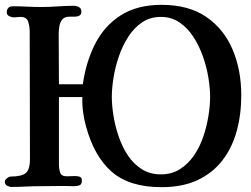

<svg xmlns="http://www.w3.org/2000/svg" viewBox="-20 -778 1040 795"><path d="M850 -377Q850 -412 843 -455.5Q836 -499 820.5 -543.5Q805 -588 781 -625Q757 -662 723.5 -685Q690 -708 646 -708Q602 -708 568.5 -685.5Q535 -663 511 -625.5Q487 -588 472 -544Q457 -500 450 -456Q443 -412 443 -377Q443 -341 450 -298Q457 -255 471.5 -212.5Q486 -170 509.5 -134.5Q533 -99 567 -77.5Q601 -56 646 -56Q691 -56 725 -77.5Q759 -99 783 -134Q807 -169 821.5 -211.5Q836 -254 843 -297.5Q850 -341 850 -377ZM979 -384Q979 -304 960 -235Q941 -166 901 -114Q861 -62 798.5 -32.5Q736 -3 649 -3Q516 -3 443 -66.5Q370 -130 336 -255Q328 -284 324 -314.5Q320 -345 321 -376H224V-97Q224 -79 229 -63.5Q234 -48 257 -48Q265 -48 274 -48.5Q283 -49 291 -49Q302 -49 310.5 -46Q319 -43 319 -30Q319 -14 308.5 -10.5Q298 -7 285 -7Q275 -7 264.5 -7.5Q254 -8 243 -8Q218 -8 193 -7.5Q168 -7 143 -7Q115 -7 86.5 -5.5Q58 -4 29 -4Q19 -4 9.5 -9Q0 -14 0 -26Q0 -33 9 -40Q18 -47 25 -47Q68 -47 86 -61Q104 -75 104 -119Q104 -251 103.5 -382.5Q103 -514 103 -646Q103 -667 97 -687.5Q91 -708 64 -708Q57 -708 50.5 -707Q44 -706 37 -706Q29 -706 18.5 -711Q8 -716 8 -726Q8 -752 34 -752Q63 -752 92 -750.5Q121 -749 150 -749Q185 -749 219 -751.5Q253 -754 287 -754Q297 -754 307 -748.5Q317 -743 317 -731Q317 -718 309 -713.5Q301 -709 289.5 -709Q278 -709 269 -709Q248 -709 238.5 -698Q229 -687 226 -670.5Q223 -654 223 -638Q223 -586 223.5 -534Q224 -482 224 -429H323Q336 -522 374 -596.5Q412 -671 480 -714.5Q548 -758 649 -758Q761 -758 834 -708Q907 -658 943 -573Q979 -488 979 -384Z"/></svg>

Font: Kaisei Tokumin
Style: Bold
Weight: 700
Designer: Font-Kai, 金井和夫
Foundry: KAZUO KANAI
Version: Version 5.003